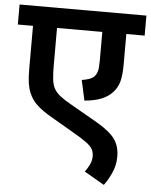

<svg xmlns="http://www.w3.org/2000/svg" viewBox="-56 -668 714 908"><g transform="rotate(5 301.0 -214.5)"><path d="M602 -527H515V-382Q515 -331 506.5 -300.5Q498 -270 477 -248Q457 -226 424.5 -213Q392 -200 345 -196L324 -292Q367 -299 381 -313Q392 -324 396.5 -340Q401 -356 401 -393V-527H186V-351Q186 -310 189 -283.5Q192 -257 202 -239Q212 -221 232 -205.5Q252 -190 286 -171L415 -97Q476 -61 499.5 -27.5Q523 6 523 55Q523 96 506 133Q489 170 471 193L376 138Q388 123 397.5 103Q407 83 407 64Q407 45 399.5 30.5Q392 16 370 -0.5Q348 -17 304 -42L196 -105Q157 -127 129.5 -151.5Q102 -176 88 -210Q80 -229 76 -254.5Q72 -280 72 -320V-527H0V-622H602Z"/></g></svg>

Font: Noto Sans Devanagari UI SemiBold
Style: Regular
Weight: 600
Designer: Jelle Bosma - Monotype Design Team
Foundry: Monotype Imaging Inc.
Version: Version 2.003; ttfautohint (v1.8.4.7-5d5b)